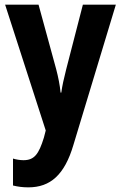

<svg xmlns="http://www.w3.org/2000/svg" viewBox="-20 -567 522 827"><path d="M2 -547 177 -5 169 26C147 97 128 123 81 123C66 123 49 120 36 116V232C56 237 77 240 102 240C197 240 258 186 296 58L479 -547H337L265 -268C255 -229 248 -197 244 -168H241C238 -199 231 -235 222 -269L146 -547Z"/></svg>

Font: Noto Sans Devanagari UI Condensed
Style: Bold
Weight: 700
Width: 3
Designer: Jelle Bosma - Monotype Design Team
Foundry: Monotype Imaging Inc.
Version: Version 2.004